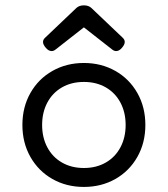

<svg xmlns="http://www.w3.org/2000/svg" viewBox="-20 -702 640 732"><path d="M328.1 -671.9 447.8 -558.1Q455.6 -550.8 455.6 -542Q455.6 -531.7 444.3 -519Q434.1 -507.3 422.9 -507.3Q415 -507.3 407.7 -513.2L299.8 -597.7L191.9 -513.2Q184.6 -507.3 176.8 -507.3Q165.5 -507.3 155.3 -519Q144 -531.7 144 -542Q144 -550.8 151.9 -558.1L271.5 -671.9Q282.2 -681.6 299.8 -681.6Q317.4 -681.6 328.1 -671.9ZM534.2 -225.6Q534.2 -157.7 503.7 -103.8Q473.1 -49.8 419.7 -19.5Q366.2 10.7 299.8 10.7Q233.4 10.7 179.9 -19.5Q126.5 -49.8 95.9 -103.8Q65.4 -157.7 65.4 -225.6Q65.4 -293.5 95.9 -347.4Q126.5 -401.4 179.9 -431.6Q233.4 -461.9 299.8 -461.9Q366.2 -461.9 419.7 -431.6Q473.1 -401.4 503.7 -347.4Q534.2 -293.5 534.2 -225.6ZM140.6 -225.6Q140.6 -177.7 160.4 -140.4Q180.2 -103 216.3 -82.3Q252.4 -61.5 299.8 -61.5Q347.2 -61.5 383.3 -82.3Q419.4 -103 439.2 -140.4Q459 -177.7 459 -225.6Q459 -273.4 439.2 -310.8Q419.4 -348.1 383.3 -368.9Q347.2 -389.6 299.8 -389.6Q252.4 -389.6 216.3 -368.9Q180.2 -348.1 160.4 -310.8Q140.6 -273.4 140.6 -225.6Z"/></svg>

Font: Courier Prime Sans
Style: Regular
Weight: 400
Designer: Alan Dague-Greene
Foundry: Quote-Unquote Apps
Version: Version 3.020